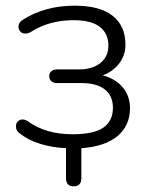

<svg xmlns="http://www.w3.org/2000/svg" viewBox="-20 -514 527 675"><path d="M212 112V7Q165 5 122.5 -8Q80 -21 52 -43Q36 -53 36 -70Q36 -80 42.5 -87Q49 -94 59 -94Q69 -94 79 -87Q141 -42 235 -42Q310 -42 343.5 -65.5Q377 -89 377 -135Q377 -177 348.5 -199.5Q320 -222 267 -222H181Q168 -222 160.5 -228.5Q153 -235 153 -246Q153 -257 160.5 -263.5Q168 -270 181 -270H258Q305 -270 333 -292.5Q361 -315 361 -354Q361 -396 331 -419.5Q301 -443 239 -443Q153 -443 89 -402Q79 -396 69 -396Q58 -396 51.5 -403Q45 -410 45 -420Q45 -436 61 -445Q138 -494 243 -494Q331 -494 376 -458.5Q421 -423 421 -357Q421 -320 399.5 -291.5Q378 -263 341 -249Q385 -238 411 -207.5Q437 -177 437 -133Q437 -73 393.5 -36Q350 1 266 7V112Q266 141 239 141Q212 141 212 112Z"/></svg>

Font: SN Pro Light
Style: Regular
Weight: 300
Designer: Tobias Whetton
Foundry: Supernotes
Version: Version 1.002